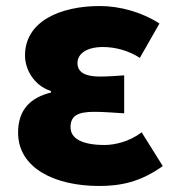

<svg xmlns="http://www.w3.org/2000/svg" viewBox="-20 -603 583 637"><path d="M309 14C380 14 446 1 520 -52L450 -164C408 -132 359 -122 327 -122C253 -122 214 -143 214 -181C214 -219 238 -232 293 -232C324 -232 359 -229 392 -227V-353C366 -351 335 -349 311 -349C263 -349 237 -363 237 -394C237 -426 270 -447 321 -447C363 -447 407 -435 444 -411L509 -525C452 -562 379 -583 311 -583C181 -583 63 -533 63 -419C63 -374 91 -320 149 -301V-296C81 -279 40 -239 40 -163C40 -45 162 14 309 14Z"/></svg>

Font: Noto Sans CJK TC Black
Style: Regular
Weight: 900
Designer: Ryoko NISHIZUKA 西塚涼子 (kana, bopomofo & ideographs); Paul D. Hunt (Latin, Greek & Cyrillic); Sandoll Communications 산돌커뮤니
Foundry: Adobe
Version: Version 2.004;hotconv 1.0.118;makeotfexe 2.5.65603